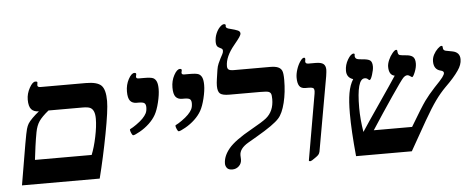

<svg xmlns="http://www.w3.org/2000/svg" viewBox="-53 -955 2710 1102"><g transform="rotate(-5 1302.0 -403.5)"><path d="M167 -415Q138.2 -415 123.5 -431.6Q108.9 -448.2 108.9 -486.8Q108.9 -521.5 127 -554.2Q145 -586.9 161.1 -586.9Q172.9 -586.9 172.9 -581.1L170.9 -564.9Q170.9 -553.2 188 -553.2H449.2Q514.6 -553.2 538.3 -529.8Q562 -506.3 562 -439.9Q562 -386.7 536.6 -253.2Q511.2 -119.6 481 0H33.2L73.2 -235.8Q85 -302.7 90.1 -320.3Q95.2 -337.9 102.5 -350.1Q109.9 -362.3 127.9 -380.4Q146 -398.4 167 -415ZM446.8 -139.2Q463.9 -181.2 476.3 -241Q488.8 -300.8 488.8 -344.2Q488.8 -370.6 482.2 -386.2Q475.6 -401.9 462.6 -408.4Q449.7 -415 418 -415H222.2Q182.6 -382.8 166.3 -358.6Q149.9 -334.5 142.8 -296.9Q135.7 -259.3 129.9 -217Q124 -174.8 120.1 -139.2Z M783.2 -553.2Q824.2 -553.2 837.2 -546.9Q850.1 -540.5 856.4 -525.4Q862.8 -510.3 862.8 -482.9Q862.8 -450.7 852.1 -406.5Q841.3 -362.3 826.9 -336.7Q812.5 -311 787.8 -287.8Q763.2 -264.6 733.2 -247.8Q703.1 -231 694.8 -231Q689.5 -231 683.8 -244.4Q678.2 -257.8 678.2 -264.2Q678.2 -267.1 683.6 -269.5Q693.8 -273.9 716.6 -289.8Q739.3 -305.7 754.2 -320.8Q769 -335.9 776.1 -349.9Q783.2 -363.8 783.2 -384.8Q783.2 -400.4 775.6 -407.7Q768.1 -415 741.2 -415H730Q705.1 -415 692.6 -430.7Q680.2 -446.3 680.2 -483.9Q680.2 -522.9 697.5 -554.9Q714.8 -586.9 731.9 -586.9Q742.2 -586.9 742.2 -579.1L739.3 -564Q739.3 -553.2 753.9 -553.2Z M1045.4 -553.2Q1086.4 -553.2 1099.4 -546.9Q1112.3 -540.5 1118.7 -525.4Q1125 -510.3 1125 -482.9Q1125 -450.7 1114.3 -406.5Q1103.5 -362.3 1089.1 -336.7Q1074.7 -311 1050 -287.8Q1025.4 -264.6 995.4 -247.8Q965.3 -231 957 -231Q951.7 -231 946 -244.4Q940.4 -257.8 940.4 -264.2Q940.4 -267.1 945.8 -269.5Q956.1 -273.9 978.8 -289.8Q1001.5 -305.7 1016.4 -320.8Q1031.2 -335.9 1038.3 -349.9Q1045.4 -363.8 1045.4 -384.8Q1045.4 -400.4 1037.8 -407.7Q1030.3 -415 1003.4 -415H992.2Q967.3 -415 954.8 -430.7Q942.4 -446.3 942.4 -483.9Q942.4 -522.9 959.7 -554.9Q977.1 -586.9 994.1 -586.9Q1004.4 -586.9 1004.4 -579.1L1001.5 -564Q1001.5 -553.2 1016.1 -553.2Z M1264.6 -415Q1225.6 -415 1211.4 -426.5Q1197.3 -438 1197.3 -471.2Q1197.3 -487.8 1200.7 -510.3Q1204.1 -532.7 1208.5 -563Q1211.4 -582.5 1218.3 -598.4Q1225.1 -614.3 1231.9 -627Q1238.8 -639.6 1244.1 -649.9Q1249.5 -660.2 1249.5 -668.9Q1249.5 -678.2 1243.4 -681.9Q1237.3 -685.5 1228.5 -689.9Q1212.4 -696.8 1212.4 -722.2Q1212.4 -748.5 1221.7 -770.8Q1231 -793 1244.6 -806.9Q1258.3 -820.8 1268.6 -820.8Q1278.3 -820.8 1278.3 -813L1277.3 -807.1Q1277.3 -795.9 1301.3 -791Q1332.5 -783.2 1345.5 -777.1Q1358.4 -771 1358.4 -759.8Q1358.4 -752 1349.4 -738.5Q1340.3 -725.1 1317.4 -697.3Q1264.6 -633.8 1264.6 -579.1Q1264.6 -564.9 1272.7 -559.1Q1280.8 -553.2 1303.2 -553.2H1510.3Q1539.6 -553.2 1555.7 -546.6Q1571.8 -540 1578.6 -525.9Q1585.4 -511.7 1585.4 -472.2Q1585.4 -401.4 1570.6 -341.1Q1555.7 -280.8 1531.2 -253.9Q1501.5 -220.2 1400.4 -161.6L1347.7 -130.9Q1297.4 -101.1 1297.4 -63L1298.3 -39.1Q1298.3 -16.1 1282.5 -1Q1266.6 14.2 1244.6 14.2Q1222.7 14.2 1213.6 2.7Q1204.6 -8.8 1204.6 -22.9Q1204.6 -65.9 1240.2 -108.9Q1275.9 -151.9 1374 -206.5Q1438 -242.2 1460.9 -260.7Q1483.9 -279.3 1495.6 -306.2Q1507.3 -333 1507.3 -368.2Q1507.3 -391.6 1503.2 -399.9Q1499 -408.2 1488.8 -411.6Q1478.5 -415 1441.4 -415Z M1703.1 -415Q1677.7 -415 1667.5 -430.7Q1657.2 -446.3 1657.2 -478Q1657.2 -500 1665.5 -525.6Q1673.8 -551.3 1686.8 -570.1Q1699.7 -588.9 1709 -588.9Q1716.3 -588.9 1716.3 -580.1L1714.4 -566.9Q1714.4 -553.2 1731.4 -553.2H1773.4Q1805.2 -553.2 1818.1 -542.7Q1831.1 -532.2 1831.1 -508.8Q1831.1 -499.5 1827.1 -472.2L1751 -43.9Q1748 -32.2 1742.2 -26.1Q1736.3 -20 1728 -14.2Q1701.2 5.9 1693.4 5.9Q1686 5.9 1686 1L1752 -378.4L1753.4 -392.1Q1753.4 -407.7 1745.6 -411.4Q1737.8 -415 1721.2 -415Z M2502 -432.1Q2502 -442.9 2484.9 -446.8Q2445.3 -456.1 2445.3 -502.9Q2445.3 -523.4 2455.3 -542.2Q2465.3 -561 2479.5 -574.5Q2493.7 -587.9 2501 -587.9Q2506.3 -587.9 2507.3 -584.2Q2508.3 -580.6 2508.3 -575.2Q2508.3 -562 2522.9 -558.1L2561 -550.8Q2604 -542.5 2604 -502Q2604 -470.2 2581.1 -438Q2555.7 -400.4 2503.9 -350.1Q2472.7 -318.8 2444.1 -279.1Q2415.5 -239.3 2375 -168.9L2279.3 0H1958Q1943.8 -147.5 1943.8 -246.1Q1943.8 -317.9 1951.9 -364Q1960 -410.2 1980 -441.9Q1942.9 -453.6 1942.9 -493.2Q1942.9 -526.9 1960.9 -557.4Q1979 -587.9 1995.1 -587.9Q2001 -587.9 2001 -581.1L2000 -574.2Q2000 -564 2007.1 -558.1Q2014.2 -552.2 2039.1 -550.8Q2074.7 -548.8 2086.9 -539.6Q2099.1 -530.3 2099.1 -503.9Q2099.1 -485.4 2089.8 -456.8Q2080.6 -428.2 2073.2 -428.2Q2070.3 -428.2 2064 -434.6Q2057.6 -440.9 2045.9 -440.9Q2000 -440.9 2000 -274.9Q2000 -208 2012.2 -134.8Q2043.9 -183.6 2113.8 -285.2Q2191.9 -398.9 2219.2 -440.9Q2186 -446.8 2186 -495.1Q2186 -512.2 2195.3 -533.7Q2204.6 -555.2 2218.3 -571.5Q2231.9 -587.9 2240.2 -587.9Q2245.6 -587.9 2246.1 -584Q2247.1 -566.4 2251.7 -560.8Q2256.3 -555.2 2270 -554.2L2293 -551.8Q2319.3 -550.3 2332.8 -539.6Q2346.2 -528.8 2346.2 -501Q2346.2 -478 2335.2 -450.9Q2324.2 -423.8 2317.9 -423.8L2314.5 -425.8Q2300.3 -437 2291 -437Q2279.3 -437 2266.8 -424.1Q2254.4 -411.1 2194.8 -323.7Q2135.3 -236.3 2072.3 -139.2H2293Q2357.9 -248.5 2381.8 -281.7Q2405.8 -314.9 2441.9 -354Q2478.5 -391.6 2490.2 -407.5Q2502 -423.3 2502 -432.1Z"/></g></svg>

Font: Tinos
Style: Bold Italic
Weight: 700
Italic angle: -16.333°
Designer: Steve Matteson
Foundry: Monotype Imaging Inc.
Version: Version 1.23